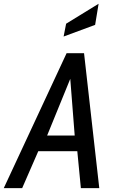

<svg xmlns="http://www.w3.org/2000/svg" viewBox="-58 -976 590 996"><path d="M-38.5 0 287.5 -700H378L457 0H361.5L343 -191.5H140.5L57 0ZM186.5 -273H329.5L306.5 -567ZM272 -786.5 285 -853 453.5 -956.5 435.5 -847Z"/></svg>

Font: Cabin Condensed
Style: Italic
Weight: 400
Width: 3
Italic angle: -10°
Designer: Pablo Impallari
Foundry: Pablo Impallari. http://www.impallari.com Igino Marini. http://www.ikern.com
Version: Version 3.001; ttfautohint (v1.8.3)